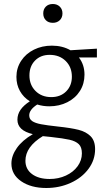

<svg xmlns="http://www.w3.org/2000/svg" viewBox="-20 -650 523 959"><path d="M37 167Q37 128 64 89.5Q91 51 144 20Q67 2 67 -52Q67 -79 82.5 -101.5Q98 -124 129 -144Q97 -164 79.5 -195.5Q62 -227 62 -266Q62 -310 85.5 -346Q109 -382 149.5 -402Q190 -422 239 -422Q292 -422 332 -399L464 -407V-363H374Q402 -327 402 -277Q402 -232 379.5 -196Q357 -160 316.5 -139.5Q276 -119 226 -119Q195 -119 166 -128Q126 -102 126 -74Q126 -55 141 -45Q156 -35 185 -29.5Q214 -24 269 -18Q335 -11 372.5 -1.5Q410 8 432.5 30.5Q455 53 455 95Q455 149 422 193.5Q389 238 333 263.5Q277 289 211 289Q135 289 86 255.5Q37 222 37 167ZM339 -267Q339 -315 308 -345.5Q277 -376 228 -376Q183 -376 155 -347.5Q127 -319 127 -273Q127 -226 157.5 -195.5Q188 -165 236 -165Q282 -165 310.5 -193.5Q339 -222 339 -267ZM196 -583Q196 -604 209 -617Q222 -630 244 -630Q265 -630 278.5 -617Q292 -604 292 -583Q292 -562 278.5 -549Q265 -536 244 -536Q222 -536 209 -549Q196 -562 196 -583ZM228 244Q272 244 309 227Q346 210 367.5 180.5Q389 151 389 116Q389 85 373.5 70Q358 55 327.5 48Q297 41 233 34L194 30Q107 83 107 153Q107 195 140 219.5Q173 244 228 244Z"/></svg>

Font: LXGW Bright GB
Style: Regular
Weight: 400
Designer: Christian Thalmann (Catharsis Fonts)
Foundry: LXGW / Christian Thalmann (Catharsis Fonts) / Fontworks Inc.
Version: Version 5.510